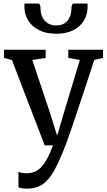

<svg xmlns="http://www.w3.org/2000/svg" viewBox="-20 -844 622 1115"><path d="M135.9 251.5Q120.7 251.5 107.5 249.3Q94.4 247.1 87.1 243.5V153.9Q93.4 157.6 107.5 159.9Q121.6 162.2 136.3 162.2Q156.7 162.2 176.1 155.6Q195.4 149.1 214.1 131.7Q232.7 114.2 251 82.2Q269.3 50.3 287.4 0H239.5L49.5 -494.9L3.3 -507.8V-555.1H245.2V-507.8L167.5 -495.8L266.2 -200.9L312 -55.5L354.7 -201.8L443.9 -495.9L376.6 -507.8V-555.1H578.1V-507.8L527.4 -495.9Q496.7 -401.4 471.3 -324.9Q445.9 -248.4 426.1 -189.4Q406.3 -130.5 392 -88.5Q377.6 -46.4 368.2 -20.6Q358.8 5.2 354.5 15Q324.2 92 295.6 144.8Q267 197.5 229.7 224.5Q192.4 251.5 135.9 251.5ZM200.3 -823.6Q210.6 -823.6 213.2 -812.3Q215.7 -801.1 215.7 -789.2Q215.7 -768.3 225 -746.9Q234.2 -725.5 254.3 -710.9Q274.4 -696.3 307 -696.3Q338.6 -696.3 357.9 -710.9Q377.2 -725.5 385.9 -746.9Q394.5 -768.3 394.5 -789.2Q394.5 -801.1 397.3 -812.3Q400.1 -823.6 410 -823.6H487.8Q488.1 -819.6 488.4 -814.5Q488.8 -809.4 488.8 -805.8Q488.8 -760.7 467.6 -725Q446.5 -689.3 405.6 -668.7Q364.7 -648 306 -648Q248.8 -648 207.4 -668.7Q166 -689.3 143.8 -725Q121.5 -760.7 121.5 -805.8Q121.5 -810.1 122 -814.5Q122.5 -818.9 122.5 -823.6Z"/></svg>

Font: Merriweather 7pt Light
Style: Regular
Weight: 300
Designer: Eben Sorkin
Foundry: Eben Sorkin
Version: Version 2.200;gftools[0.9.31]